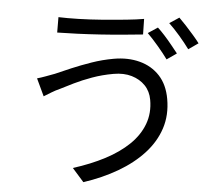

<svg xmlns="http://www.w3.org/2000/svg" viewBox="-56 -849 1112 958"><g transform="rotate(-5 500.0 -369.5)"><path d="M691 -334Q691 -377 669.5 -409Q648 -441 610 -460Q572 -479 520 -479Q463 -479 411.5 -470Q360 -461 318.5 -449Q277 -437 248 -428Q224 -422 202.5 -413.5Q181 -405 163 -398L138 -490Q158 -492 182.5 -496.5Q207 -501 229 -505Q265 -514 312.5 -525Q360 -536 415.5 -545Q471 -554 528 -554Q599 -554 655.5 -528Q712 -502 744 -452.5Q776 -403 776 -331Q776 -250 742 -186.5Q708 -123 646.5 -76Q585 -29 502.5 1.5Q420 32 323 46L277 -29Q368 -41 443.5 -65Q519 -89 574.5 -126.5Q630 -164 660.5 -216Q691 -268 691 -334ZM271 -785Q313 -776 370 -767.5Q427 -759 488.5 -753Q550 -747 605 -743Q660 -739 696 -739L684 -662Q643 -665 587.5 -669.5Q532 -674 472 -680.5Q412 -687 356.5 -694.5Q301 -702 258 -709ZM761 -690Q774 -673 789.5 -648.5Q805 -624 819 -598.5Q833 -573 844 -553L790 -528Q775 -559 751.5 -599Q728 -639 708 -667ZM872 -730Q885 -712 901 -687Q917 -662 932 -637Q947 -612 956 -594L902 -569Q886 -602 863 -640.5Q840 -679 819 -707Z"/></g></svg>

Font: Noto Sans TC
Style: Regular
Weight: 400
Designer: Ryoko NISHIZUKA  (kana, bopomofo & ideographs); Paul D. Hunt (Latin, Greek & Cyrillic); Sandoll Communications , Soo-you
Foundry: Adobe
Version: Version 2.004-H2;hotconv 1.0.118;makeotfexe 2.5.65603